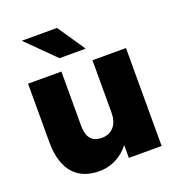

<svg xmlns="http://www.w3.org/2000/svg" viewBox="-135 -839 877 958"><g transform="rotate(-20 304.0 -360.0)"><path d="M221 -233V-520H44V-210C44 -50 124 12 229 12C301 12 354 -22 390 -68V0H564V-520H386V-241C386 -183 356 -140 299 -140C237 -140 221 -182 221 -233ZM88 -732 235 -586H374L275 -732Z"/></g></svg>

Font: Aspekta 850
Style: Regular
Weight: 850
Designer: Ivo Dolenc
Version: Version 2.000